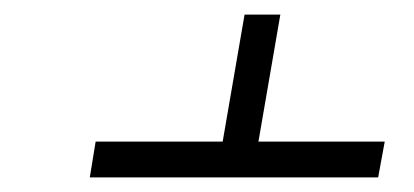

<svg xmlns="http://www.w3.org/2000/svg" viewBox="-20 -450 567 263"><path d="M103 -207H498L507 -256H334L364 -430H315L285 -256H111Z"/></svg>

Font: Libertinus Serif
Style: Italic
Weight: 400
Italic angle: -12°
Designer: Philipp H. Poll, Khaled Hosny
Foundry: Caleb Maclennan
Version: Version 7.050;RELEASE